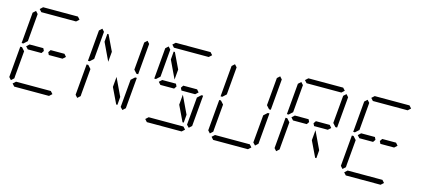

<svg xmlns="http://www.w3.org/2000/svg" viewBox="-70 -1641 5037 2282"><g transform="rotate(15 2448.0 -500.0)"><path d="M204 -969 238 -1000H666L694 -969L660 -938H658H477H415H234H232ZM204 -469H191L163 -500L197 -531H210H334H358H366L381 -500L360 -469H352H328ZM612 -31 578 0H150L122 -31L156 -62H158H339H401H582H584ZM92 -64 64 -95 97 -477H118L127 -467L155 -436L128 -125L127 -108L126 -95ZM122 -523H101L134 -905L168 -936L196 -905L195 -892L167 -564L133 -533ZM612 -531H626L653 -500L619 -469H606H482H458H450L435 -500L456 -531H464H488Z M1164 -700 1153 -574 1049 -793 1057 -892H1072ZM1284 -300 1295 -426 1399 -207 1391 -108H1376ZM1465 -436 1510 -477H1531L1498 -95L1464 -64L1435 -94ZM1540 -936 1568 -905 1535 -523H1514L1477 -564L1507 -906ZM908 -64 880 -95 913 -477H934L943 -467L971 -436L944 -125L943 -108L942 -95ZM938 -523H917L950 -905L984 -936L1012 -905L1011 -892L983 -564L949 -533Z M1836 -969 1870 -1000H2298L2326 -969L2292 -938H2290H2109H2047H1866H1864ZM1836 -469H1823L1795 -500L1829 -531H1842H1966H1990H1998L2013 -500L1992 -469H1984H1960ZM1980 -700 1969 -574 1865 -793 1873 -892H1888ZM2100 -300 2111 -426 2215 -207 2207 -108H2192ZM2244 -31 2210 0H1782L1754 -31L1788 -62H1790H1971H2033H2214H2216ZM2281 -436 2326 -477H2347L2314 -95L2280 -64L2251 -94ZM1754 -523H1733L1766 -905L1800 -936L1828 -905L1827 -892L1799 -564L1765 -533ZM2244 -531H2258L2285 -500L2251 -469H2238H2114H2090H2082L2067 -500L2088 -531H2096H2120Z M3060 -31 3026 0H2598L2570 -31L2604 -62H2606H2787H2849H3030H3032ZM3097 -436 3142 -477H3163L3130 -95L3096 -64L3067 -94ZM3172 -936 3200 -905 3167 -523H3146L3109 -564L3139 -906ZM2540 -64 2512 -95 2545 -477H2566L2575 -467L2603 -436L2576 -125L2575 -108L2574 -95ZM2570 -523H2549L2582 -905L2616 -936L2644 -905L2643 -892L2615 -564L2581 -533Z M3468 -969 3502 -1000H3930L3958 -969L3924 -938H3922H3741H3679H3498H3496ZM3468 -469H3455L3427 -500L3461 -531H3474H3598H3622H3630L3645 -500L3624 -469H3616H3592ZM3732 -300 3743 -426 3847 -207 3839 -108H3824ZM3988 -936 4016 -905 3983 -523H3962L3925 -564L3955 -906ZM3356 -64 3328 -95 3361 -477H3382L3391 -467L3419 -436L3392 -125L3391 -108L3390 -95ZM3386 -523H3365L3398 -905L3432 -936L3460 -905L3459 -892L3431 -564L3397 -533ZM3876 -531H3890L3917 -500L3883 -469H3870H3746H3722H3714L3699 -500L3720 -531H3728H3752Z M4284 -969 4318 -1000H4746L4774 -969L4740 -938H4738H4557H4495H4314H4312ZM4284 -469H4271L4243 -500L4277 -531H4290H4414H4438H4446L4461 -500L4440 -469H4432H4408ZM4692 -31 4658 0H4230L4202 -31L4236 -62H4238H4419H4481H4662H4664ZM4172 -64 4144 -95 4177 -477H4198L4207 -467L4235 -436L4208 -125L4207 -108L4206 -95ZM4202 -523H4181L4214 -905L4248 -936L4276 -905L4275 -892L4247 -564L4213 -533ZM4692 -531H4706L4733 -500L4699 -469H4686H4562H4538H4530L4515 -500L4536 -531H4544H4568Z"/></g></svg>

Font: DSEG14 Classic Mini
Style: Light Italic
Weight: 300
Italic angle: -5°
Designer: Keshikan(Twitter:@keshinomi_88pro)
Version: Version 0.46